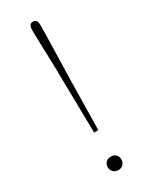

<svg xmlns="http://www.w3.org/2000/svg" viewBox="-187 -737 623 791"><g transform="rotate(-30 124.5 -342.0)"><path d="M125 11Q110 11 101 1.5Q92 -8 92 -21Q92 -35 101 -44Q110 -53 125 -53Q140 -53 148.5 -44Q157 -35 157 -21Q157 -8 148.5 1.5Q140 11 125 11ZM125 -695Q145 -695 145 -667Q145 -633 143 -566.5Q141 -500 139 -412L135 -173H115L111 -412Q110 -500 107.5 -566.5Q105 -633 105 -667Q105 -695 125 -695Z"/></g></svg>

Font: Source Serif 4 SmText ExtraLight
Style: Regular
Weight: 200
Designer: Frank Grießhammer
Foundry: Adobe
Version: Version 4.005;hotconv 1.1.0;makeotfexe 2.6.0